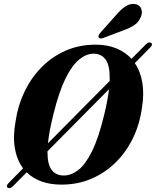

<svg xmlns="http://www.w3.org/2000/svg" viewBox="-20 -941 803 989"><path d="M19.5 25.5Q14.5 22.5 15.8 15.5Q17 8.5 24.5 1.5L99 -74Q67 -116.5 56.5 -178Q46 -239.5 60.5 -317.5Q72 -397.5 106.2 -468.8Q140.5 -540 194 -594.5Q247.5 -649 318 -680Q388.5 -711 472.5 -711Q532 -711 578.8 -692Q625.5 -673 657.5 -638L731.5 -712.5Q747 -728 758 -720Q769.5 -712 754 -696.5L674.5 -616Q703 -574 713 -516.2Q723 -458.5 711.5 -388.5Q700 -301.5 664.5 -228.8Q629 -156 574 -102.5Q519 -49 448.8 -19.5Q378.5 10 297.5 10Q182 10 117.5 -53.5L47 18Q30.5 34 19.5 25.5ZM255.5 -354Q233 -264 227 -203L545 -524Q545 -532.5 545 -540Q545.5 -605.5 523.5 -635Q501.5 -664.5 462 -664.5Q424.5 -664.5 387.5 -634.2Q350.5 -604 317 -535.8Q283.5 -467.5 255.5 -354ZM308.5 -37Q346.5 -37 383.2 -65.2Q420 -93.5 454 -162Q488 -230.5 517 -351Q535 -426 541.5 -481.5L224.5 -161.5Q224.5 -161 224.5 -158Q224.5 -93.5 246.5 -65.2Q268.5 -37 308.5 -37ZM578.5 -864Q603.5 -893.5 627.5 -908.8Q651.5 -924 675.5 -920Q700 -916 707.5 -895.8Q715 -875.5 706 -855Q695.5 -828 672.8 -812.5Q650 -797 618 -785.5L510.5 -745Q503.5 -742.5 497 -743Q490.5 -743.5 488 -748.5Q485.5 -754 488.5 -760Q491.5 -766 497 -772.5Z"/></svg>

Font: Fraunces 144pt Soft
Style: Bold Italic
Weight: 700
Italic angle: -16°
Version: Version 1.000;[b76b70a41]